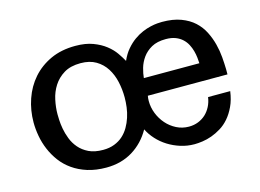

<svg xmlns="http://www.w3.org/2000/svg" viewBox="-75 -626 1045 773"><g transform="rotate(-15 447.5 -239.0)"><path d="M282.7 14.6Q239.3 14.6 204.6 3.7Q169.9 -7.3 143.6 -25.9Q117.2 -44.4 98.6 -69.3Q80.1 -94.2 68.4 -122.1Q56.6 -149.9 51.3 -179.4Q45.9 -209 45.9 -236.8Q45.9 -287.1 61.8 -333.3Q77.6 -379.4 108.4 -414.6Q139.2 -449.7 184.1 -470.5Q229 -491.2 287.6 -491.2Q330.1 -491.2 360.6 -479.7Q391.1 -468.3 412.6 -451.4Q434.1 -434.6 447.5 -415.3Q460.9 -396 469.7 -379.9Q481.4 -406.7 497.6 -425.5Q513.7 -444.3 531.5 -457Q549.3 -469.7 567.4 -477.3Q585.4 -484.9 601.6 -488.5Q617.7 -492.2 630.4 -493.2Q643.1 -494.1 649.9 -494.1Q695.3 -494.1 728 -481.9Q760.7 -469.7 782.7 -449.5Q804.7 -429.2 817.9 -402.8Q831.1 -376.5 838.1 -348.9Q845.2 -321.3 847.4 -293.9Q849.6 -266.6 850.1 -244.1V-221.7H518.1Q517.1 -216.3 516.6 -210.9Q516.1 -205.6 516.1 -200.2Q516.1 -173.3 526.1 -147.9Q536.1 -122.6 553.5 -102.8Q570.8 -83 594.7 -70.8Q618.7 -58.6 646.5 -58.6Q667.5 -58.6 685.3 -65.7Q703.1 -72.8 716.6 -85.2Q730 -97.7 739 -115.2Q748 -132.8 751 -153.8H843.3Q838.4 -118.2 825.9 -91.8Q813.5 -65.4 797.1 -46.6Q780.8 -27.8 761.2 -15.9Q741.7 -3.9 721.9 3.2Q702.1 10.3 683.3 12.9Q664.6 15.6 649.9 15.6Q619.6 15.6 591.8 6.8Q564 -2 540.3 -16.8Q516.6 -31.7 498.3 -51.8Q480 -71.8 468.8 -94.7Q440.4 -43.9 392.8 -14.6Q345.2 14.6 282.7 14.6ZM147.5 -243.7Q147.5 -236.3 148.2 -219.7Q148.9 -203.1 152.6 -182.6Q156.2 -162.1 164.8 -139.9Q173.3 -117.7 189 -99.4Q204.6 -81.1 228.8 -69.3Q252.9 -57.6 288.6 -57.6Q314.9 -57.6 335.7 -65.7Q356.4 -73.7 371.6 -87.4Q386.7 -101.1 397.2 -119.1Q407.7 -137.2 414.3 -157.5Q420.9 -177.7 423.6 -198.7Q426.3 -219.7 426.3 -239.7Q426.3 -272.9 419.2 -304.9Q412.1 -336.9 396 -362.3Q379.9 -387.7 353.8 -403.1Q327.6 -418.5 290 -418.5Q248 -418.5 220.7 -401.9Q193.4 -385.3 177 -359.6Q160.6 -334 154.1 -303.2Q147.5 -272.5 147.5 -243.7ZM646.5 -423.3Q610.4 -423.3 586.9 -410.2Q563.5 -397 549.3 -377.2Q535.2 -357.4 528.8 -335Q522.5 -312.5 521 -294.4H752.4Q752 -304.7 750.5 -318.4Q749 -332 745.1 -346.4Q741.2 -360.8 734.1 -374.5Q727.1 -388.2 715.3 -399.2Q703.6 -410.2 686.8 -416.7Q669.9 -423.3 646.5 -423.3Z"/></g></svg>

Font: Shanti
Style: Regular
Weight: 400
Designer: vernon adams
Foundry: vernon adams
Version: Version 1.000